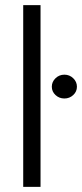

<svg xmlns="http://www.w3.org/2000/svg" viewBox="-20 -727 319 747"><path d="M137.7 0H70.3V-707H137.7ZM181.6 -389.6Q181.6 -408.7 196 -422.6Q210.4 -436.5 230.5 -436.5Q250.5 -436.5 264.9 -422.6Q279.3 -408.7 279.3 -389.6Q279.3 -370.6 264.9 -357.2Q250.5 -343.8 230.5 -343.8Q210.4 -343.8 196 -357.2Q181.6 -370.6 181.6 -389.6Z"/></svg>

Font: Pretendard Std Light
Style: Regular
Weight: 300
Designer: Base glyphs from Inter by Rasmus Andersson; Hangeul glyphs from Noto Sans CJK(Source Han Sans) by Jang Soo-young and Kan
Foundry: Kil Hyung-jin
Version: Version 1.309